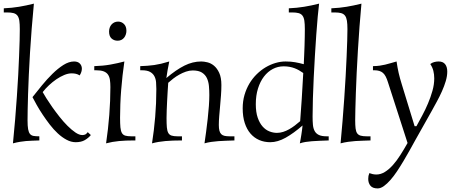

<svg xmlns="http://www.w3.org/2000/svg" viewBox="-20 -779 2527 1065"><path d="M483.9 -29.8Q470.2 -13.2 450.2 -1.7Q430.2 9.8 399.9 9.8Q374.5 9.8 349.4 -3.7Q324.2 -17.1 300.8 -38.8Q277.3 -60.5 256.1 -88.1Q234.9 -115.7 216.6 -143.3Q198.2 -170.9 183.8 -196.5Q169.4 -222.2 160.2 -240.2Q184.1 -270.5 212.4 -305.2Q240.7 -339.8 270.8 -369.4Q300.8 -398.9 331.5 -418.5Q362.3 -438 391.1 -438Q411.6 -438 422.9 -426.5Q434.1 -415 434.1 -397.9Q434.1 -389.6 431.2 -380.1Q428.2 -370.6 421.9 -360.8Q411.6 -367.2 401.1 -369.6Q390.6 -372.1 377 -372.1Q357.9 -372.1 336.2 -363Q314.5 -354 293 -339.4Q271.5 -324.7 251.7 -306.2Q231.9 -287.6 216.8 -268.1Q223.1 -256.3 237.1 -234.1Q251 -211.9 269.5 -185.5Q288.1 -159.2 310.1 -131.3Q332 -103.5 354.5 -81.1Q377 -58.6 398.2 -44.2Q419.4 -29.8 437 -29.8Q442.9 -29.8 450.7 -32.2Q458.5 -34.7 466.8 -45.9ZM132.8 -111.8Q132.8 -80.1 136 -62.3Q139.2 -44.4 146.7 -35.6Q154.3 -26.9 166.7 -24.9Q179.2 -22.9 198.2 -22.9V0Q174.3 1 157 1.5Q139.6 2 123.8 3.4Q107.9 4.9 91.1 7.6Q74.2 10.3 51.8 16.1Q58.6 -50.3 64 -116.5Q69.3 -182.6 73.7 -244.9Q78.1 -307.1 81.1 -364Q84 -420.9 85.9 -469Q87.9 -517.1 88.9 -554.9Q89.8 -592.8 89.8 -617.2Q89.8 -646 87.2 -664.1Q84.5 -682.1 76.7 -692.4Q68.8 -702.6 54.9 -706.3Q41 -710 19 -710H1V-732.9Q24.4 -733.9 45.2 -736.1Q65.9 -738.3 85.7 -741.5Q105.5 -744.6 125.5 -749Q145.5 -753.4 168 -758.8Q161.1 -689 155.8 -620.4Q150.4 -551.8 146.5 -487.3Q142.6 -422.9 139.9 -364.5Q137.2 -306.2 135.7 -257.6Q134.3 -209 133.5 -171.6Q132.8 -134.3 132.8 -111.8Z M669.9 -438Q664.1 -399.4 659.7 -359.4Q655.3 -319.3 652.1 -279.5Q648.9 -239.7 647.5 -200.9Q646 -162.1 646 -126Q646 -92.8 647.9 -72.5Q649.9 -52.2 656.2 -41.3Q662.6 -30.3 675 -26.6Q687.5 -22.9 709 -22.9H731V0H723.1Q677.2 0 640.4 3.4Q603.5 6.8 568.4 16.1Q580.1 -63 586.2 -141.6Q592.3 -220.2 592.3 -295.9Q592.3 -319.3 589.6 -336.7Q586.9 -354 578.6 -365.7Q570.3 -377.4 554.7 -383.3Q539.1 -389.2 513.2 -389.2H502.9V-412.1Q552.2 -413.6 592.8 -420.9Q633.3 -428.2 669.9 -438ZM632.3 -553.2Q612.3 -553.2 598.6 -565.7Q585 -578.1 585 -604Q585 -615.2 588.4 -625.2Q591.8 -635.3 598.4 -642.8Q605 -650.4 614.3 -654.8Q623.5 -659.2 635.3 -659.2Q653.8 -659.2 667.5 -646Q681.2 -632.8 681.2 -607.9Q681.2 -597.2 677.7 -587.2Q674.3 -577.1 668.2 -569.6Q662.1 -562 653.1 -557.6Q644 -553.2 632.3 -553.2Z M1280.3 0Q1254.4 1 1232.4 1.7Q1210.4 2.4 1190.7 3.9Q1170.9 5.4 1152.1 8.1Q1133.3 10.7 1114.3 16.1Q1118.7 -12.2 1123.3 -47.9Q1127.9 -83.5 1132.1 -119.9Q1136.2 -156.2 1138.7 -190.9Q1141.1 -225.6 1141.1 -252Q1141.1 -277.3 1138.9 -301.8Q1136.7 -326.2 1127.7 -345.5Q1118.7 -364.7 1100.1 -376.5Q1081.5 -388.2 1048.8 -388.2Q1030.3 -388.2 1011.2 -381.6Q992.2 -375 974.4 -365Q956.5 -355 940.7 -342.8Q924.8 -330.6 913.1 -319.8Q911.6 -296.4 909.9 -270.3Q908.2 -244.1 907 -218.5Q905.8 -192.9 904.8 -168.7Q903.8 -144.5 903.8 -124Q903.8 -92.3 905.5 -72.8Q907.2 -53.2 913.3 -42Q919.4 -30.8 931.6 -26.9Q943.8 -22.9 964.8 -22.9H989.3V0Q936.5 0 897.5 3.4Q858.4 6.8 823.2 16.1Q834.5 -55.2 840.8 -130.6Q847.2 -206.1 847.2 -285.2Q847.2 -304.2 845.7 -322.8Q844.2 -341.3 836.4 -356.2Q828.6 -371.1 812.5 -380.1Q796.4 -389.2 767.1 -389.2H757.8V-412.1Q779.8 -413.1 798.3 -414.3Q816.9 -415.5 835.2 -418.2Q853.5 -420.9 873.5 -425.5Q893.6 -430.2 918.9 -438Q914.6 -416 909.9 -391.4Q905.3 -366.7 902.8 -346.2Q957 -392.1 1002.9 -415Q1048.8 -438 1096.2 -438Q1111.3 -438 1130.6 -433.3Q1149.9 -428.7 1167 -414.6Q1184.1 -400.4 1196 -374.8Q1208 -349.1 1208 -307.1Q1208 -279.8 1205.8 -250Q1203.6 -220.2 1200.9 -191.2Q1198.2 -162.1 1196 -135Q1193.8 -107.9 1193.8 -85.9Q1193.8 -66.4 1197 -54.2Q1200.2 -42 1207.3 -34.9Q1214.4 -27.8 1225.8 -25.4Q1237.3 -22.9 1253.9 -22.9H1280.3Z M1670.9 -617.2Q1670.9 -646 1668.2 -664.1Q1665.5 -682.1 1657.7 -692.4Q1649.9 -702.6 1636 -706.3Q1622.1 -710 1600.1 -710H1582V-732.9Q1605.5 -733.9 1626.2 -736.1Q1647 -738.3 1667 -741.5Q1687 -744.6 1707.3 -749Q1727.5 -753.4 1750 -758.8Q1746.6 -731.4 1742.4 -686.8Q1738.3 -642.1 1734.4 -587.2Q1730.5 -532.2 1726.8 -470.7Q1723.1 -409.2 1720.2 -348.9Q1717.3 -288.6 1715.6 -232.7Q1713.9 -176.8 1713.9 -132.8Q1713.9 -106.4 1715.8 -86.2Q1717.8 -65.9 1725.6 -51.8Q1733.4 -37.6 1749 -30.3Q1764.6 -22.9 1792 -22.9H1803.2V0Q1774.4 1 1751.5 2Q1728.5 2.9 1709.5 4.4Q1690.4 5.9 1674.3 8.5Q1658.2 11.2 1643.1 16.1Q1645 7.3 1647.2 -5.4Q1649.4 -18.1 1651.6 -32Q1653.8 -45.9 1655.5 -59.3Q1657.2 -72.8 1658.2 -83Q1608.9 -40 1564.5 -15.1Q1520 9.8 1479 9.8Q1445.8 9.8 1418 -2.2Q1390.1 -14.2 1369.6 -37.8Q1349.1 -61.5 1337.6 -96.7Q1326.2 -131.8 1326.2 -178.2Q1326.2 -217.8 1336.2 -252.2Q1346.2 -286.6 1363.5 -315.7Q1380.9 -344.7 1404.1 -367.4Q1427.2 -390.1 1453.6 -405.8Q1480 -421.4 1508.3 -429.7Q1536.6 -438 1564 -438Q1593.3 -438 1616.9 -433.8Q1640.6 -429.7 1665 -422.9Q1666 -447.3 1667.2 -473.1Q1668.5 -499 1669.2 -524.4Q1669.9 -549.8 1670.4 -573.5Q1670.9 -597.2 1670.9 -617.2ZM1516.1 -42Q1533.7 -42 1550.5 -47.4Q1567.4 -52.7 1583.5 -61.8Q1599.6 -70.8 1615 -82.5Q1630.4 -94.2 1645 -106.9Q1649.4 -165 1653.8 -231Q1658.2 -296.9 1662.1 -374Q1650.9 -381.8 1639.2 -388.7Q1627.4 -395.5 1614.5 -400.4Q1601.6 -405.3 1586.4 -408.2Q1571.3 -411.1 1553.2 -411.1Q1521.5 -411.1 1493.4 -396.5Q1465.3 -381.8 1444.3 -354.5Q1423.3 -327.1 1411.1 -288.3Q1398.9 -249.5 1398.9 -201.2Q1398.9 -156.7 1409.4 -126.5Q1419.9 -96.2 1436.5 -77.4Q1453.1 -58.6 1474.1 -50.3Q1495.1 -42 1516.1 -42Z M1950.2 -111.8Q1950.2 -84 1952.4 -66.4Q1954.6 -48.8 1961.4 -39.3Q1968.3 -29.8 1981 -26.4Q1993.7 -22.9 2014.2 -22.9H2035.2V0Q2011.7 1 1991.2 1.5Q1970.7 2 1951.2 3.4Q1931.6 4.9 1911.6 7.6Q1891.6 10.3 1869.1 16.1Q1875 -44.4 1880.1 -108.2Q1885.3 -171.9 1889.6 -234.1Q1894 -296.4 1897.2 -355Q1900.4 -413.6 1902.6 -463.6Q1904.8 -513.7 1906 -553.2Q1907.2 -592.8 1907.2 -617.2Q1907.2 -646 1904.3 -664.1Q1901.4 -682.1 1893.6 -692.4Q1885.7 -702.6 1871.8 -706.3Q1857.9 -710 1835.9 -710H1817.9V-732.9Q1841.3 -733.9 1862.1 -736.1Q1882.8 -738.3 1902.6 -741.5Q1922.4 -744.6 1942.4 -749Q1962.4 -753.4 1984.9 -758.8Q1979 -696.8 1974.1 -630.9Q1969.2 -564.9 1965.3 -500.5Q1961.4 -436 1958.5 -375.7Q1955.6 -315.4 1953.9 -264.4Q1952.1 -213.4 1951.2 -173.8Q1950.2 -134.3 1950.2 -111.8Z M2279.8 -79.1H2290Q2304.7 -106 2322 -138.2Q2339.4 -170.4 2354 -205.1Q2368.7 -239.7 2378.7 -275.1Q2388.7 -310.5 2388.7 -344.2Q2388.7 -366.2 2383.8 -386Q2378.9 -405.8 2366.7 -423.8Q2376.5 -431.6 2388.7 -434.8Q2400.9 -438 2413.1 -438Q2437 -438 2449 -423.1Q2460.9 -408.2 2460.9 -381.8Q2460.9 -357.4 2452.6 -329.3Q2444.3 -301.3 2431.4 -272.5Q2418.5 -243.7 2403.3 -215.8Q2388.2 -188 2375 -164.1L2282.7 0Q2269 24.9 2252.7 54.2Q2236.3 83.5 2218.8 113Q2201.2 142.6 2182.9 170.2Q2164.6 197.8 2146 219Q2127.4 240.2 2109.4 253.2Q2091.3 266.1 2074.7 266.1Q2046.9 266.1 2034.7 251Q2022.5 235.8 2022.5 213.4Q2022.5 204.1 2023.9 196.8Q2025.4 189.5 2028.8 181.2Q2036.1 184.1 2046.1 186.5Q2056.2 189 2067.4 189Q2091.8 189 2114.5 175Q2137.2 161.1 2158.7 137.2Q2180.2 113.3 2200.4 81.5Q2220.7 49.8 2240.7 14.2L2131.8 -323.2Q2126 -341.8 2119.4 -354.5Q2112.8 -367.2 2104 -374.8Q2095.2 -382.3 2083.7 -385.7Q2072.3 -389.2 2056.6 -389.2H2048.8V-412.1Q2070.3 -412.6 2086.2 -414.8Q2102.1 -417 2116.2 -420.4Q2130.4 -423.8 2145.3 -428.2Q2160.2 -432.6 2179.7 -438Q2182.1 -420.4 2185.1 -404.8Q2188 -389.2 2191.4 -374Q2194.8 -358.9 2199.2 -343.3Q2203.6 -327.6 2209 -310.1Z"/></svg>

Font: Simonetta
Style: Regular
Weight: 400
Designer: Gayaneh Bagdasaryan
Foundry: BrownFox
Version: Version 1.001